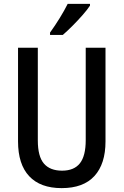

<svg xmlns="http://www.w3.org/2000/svg" viewBox="-20 -960 637 990"><path d="M524 -231Q524 -115 467 -52.5Q410 10 298 10Q188 10 130.5 -51.5Q73 -113 73 -231V-714H175V-236Q175 -153 206.5 -116.5Q238 -80 300 -80Q362 -80 392 -118Q422 -156 422 -237V-714H524ZM444 -931Q431 -911 406 -882.5Q381 -854 353.5 -826.5Q326 -799 304 -780H238V-792Q264 -828 288 -867Q312 -906 329 -940H444Z"/></svg>

Font: Noto Sans Gurmukhi Condensed Medium
Style: Regular
Weight: 500
Width: 3
Designer: Jelle Bosma - Monotype Design Team
Foundry: Monotype Imaging Inc.
Version: Version 2.004; ttfautohint (v1.8.4.7-5d5b)